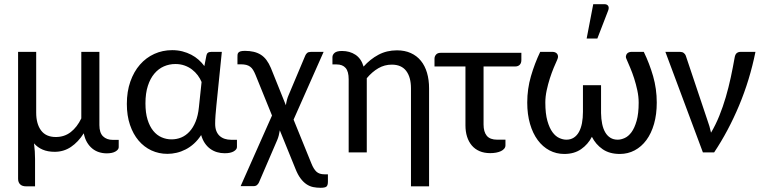

<svg xmlns="http://www.w3.org/2000/svg" viewBox="-20 -724 3625 912"><path d="M151.9 -477.5V-189Q151.9 -135.7 175 -104.5Q198.2 -73.2 245.1 -73.2Q286.1 -73.2 316.2 -96.7Q346.2 -120.1 366.2 -161.6V-477.5H452.1V-129.9Q452.1 -93.3 469.5 -76.4Q486.8 -59.6 516.1 -59.6H543.9V-24.9Q543.9 -13.7 528.8 -4.6Q513.7 4.4 486.8 4.4Q467.8 4.4 450.2 -1.2Q432.6 -6.8 418.2 -18.6Q403.8 -30.3 393.3 -48.1Q382.8 -65.9 377.9 -90.8Q351.6 -49.3 317.1 -26.1Q282.7 -2.9 239.7 -2.9Q207 -2.9 182.9 -13.2Q158.7 -23.4 141.6 -43Q144 -24.4 145.3 -5.1Q146.5 14.2 146.5 30.8V161.1H104Q85.4 161.1 75.7 151.6Q65.9 142.1 65.9 125V-477.5Z M1047.4 3.9Q1028.3 3.9 1011 -1.2Q993.7 -6.3 979 -16.8Q964.4 -27.3 953.1 -43.7Q941.9 -60.1 935.5 -82.5Q920.4 -59.1 901.6 -42Q882.8 -24.9 861.8 -14.2Q840.8 -3.4 818.8 1.7Q796.9 6.8 774.9 6.8Q734.4 6.8 699.2 -9.5Q664.1 -25.9 638.2 -56.4Q612.3 -86.9 597.4 -130.9Q582.5 -174.8 582.5 -230.5Q582.5 -289.1 599.1 -336.4Q615.7 -383.8 644.8 -417Q673.8 -450.2 713.1 -468Q752.4 -485.8 797.9 -485.8Q823.7 -485.8 846.4 -480Q869.1 -474.1 888.4 -464.1Q907.7 -454.1 923.3 -440.2Q939 -426.3 950.7 -410.2L960.4 -460Q963.4 -477.5 982.4 -477.5H1033.7L1007.8 -222.7Q1005.4 -199.2 1003.7 -177Q1002 -154.8 1002 -136.2Q1002 -115.7 1007.8 -101.3Q1013.7 -86.9 1023.9 -77.9Q1034.2 -68.8 1047.9 -64.5Q1061.5 -60.1 1077.1 -60.1H1105.5V-25.4Q1105.5 -14.2 1090.3 -5.1Q1075.2 3.9 1047.4 3.9ZM794.9 -62Q819.3 -62 841.1 -71Q862.8 -80.1 880.1 -98.9Q897.5 -117.7 909.2 -146.5Q920.9 -175.3 924.8 -214.8L937.5 -334.5Q930.7 -351.1 919.2 -366.5Q907.7 -381.8 892.1 -393.8Q876.5 -405.8 856.7 -412.8Q836.9 -419.9 813 -419.9Q784.2 -419.9 758.5 -408.7Q732.9 -397.5 713.4 -374.5Q693.8 -351.6 682.4 -316.4Q670.9 -281.2 670.9 -232.9Q670.9 -188 680.9 -155.8Q690.9 -123.5 708 -102.5Q725.1 -81.5 747.6 -71.8Q770 -62 794.9 -62Z M1309.1 -105Q1307.1 -92.3 1304 -80.1Q1300.8 -67.9 1296.9 -59.1L1210 142.6Q1207 149.4 1200.9 154.8Q1194.8 160.2 1184.1 160.2H1123L1272 -175.3L1193.8 -368.2Q1188 -382.3 1182.1 -391.8Q1176.3 -401.4 1168.2 -407.2Q1160.2 -413.1 1149.4 -415.8Q1138.7 -418.5 1123.5 -418.5H1107.9V-450.7Q1107.9 -457 1108.2 -462.9Q1108.4 -468.8 1111.6 -473.1Q1114.7 -477.5 1122.1 -480Q1129.4 -482.4 1143.6 -482.4Q1166 -482.4 1184.8 -478Q1203.6 -473.6 1218.8 -464.1Q1233.9 -454.6 1245.6 -439Q1257.3 -423.3 1266.6 -401.4L1337.9 -224.1Q1339.8 -237.3 1343 -249.5Q1346.2 -261.7 1350.6 -271.5L1430.2 -460.4Q1433.1 -467.3 1439 -472.4Q1444.8 -477.5 1456.1 -477.5H1517.1L1374.5 -155.8L1459 52.2Q1469.7 79.1 1483.2 91.6Q1496.6 104 1521.5 104H1537.6V138.7Q1537.6 156.7 1530.5 162.4Q1523.4 168 1502.9 168Q1484.4 168 1467.5 164.6Q1450.7 161.1 1435.8 151.1Q1420.9 141.1 1407.7 123.5Q1394.5 106 1383.3 77.6Z M2018.1 161.1H1932.1V-304.2Q1932.1 -357.4 1909.4 -387.2Q1886.7 -417 1840.8 -417Q1806.6 -417 1777.1 -399.9Q1747.6 -382.8 1722.2 -352.5V0H1636.2V-347.7Q1636.2 -384.3 1621.8 -401.1Q1607.4 -418 1578.6 -418H1559.1V-452.6Q1559.1 -463.9 1569.3 -472.9Q1579.6 -481.9 1604.5 -481.9Q1641.1 -481.9 1668.5 -463.9Q1695.8 -445.8 1707 -407.7Q1738.3 -442.9 1777.6 -463.9Q1816.9 -484.9 1865.7 -484.9Q1902.8 -484.9 1931.4 -471.9Q1960 -459 1979.2 -435.3Q1998.5 -411.6 2008.3 -378.2Q2018.1 -344.7 2018.1 -304.2Z M2043.9 -445.3Q2043.9 -456.5 2051.3 -464.8Q2058.6 -473.1 2073.2 -473.1H2456.5V-439Q2456.5 -424.3 2448.7 -416.3Q2440.9 -408.2 2426.3 -408.2H2276.9V-132.8Q2276.9 -97.7 2292.2 -79.1Q2307.6 -60.5 2341.8 -60.5H2380.9V-33.7Q2380.9 -24.9 2375 -17.8Q2369.1 -10.7 2359.4 -6.1Q2349.6 -1.5 2336.4 1Q2323.2 3.4 2308.6 3.4Q2279.8 3.4 2257.8 -6.1Q2235.8 -15.6 2220.9 -33.2Q2206.1 -50.8 2198.5 -75Q2190.9 -99.1 2190.9 -128.4V-408.2H2043.9Z M2484.4 0ZM2670.4 -60.5Q2690.4 -60.5 2705.3 -70.1Q2720.2 -79.6 2730 -97.2Q2739.7 -114.7 2744.4 -139.2Q2749 -163.6 2749 -192.9V-319.3H2835V-187Q2835.4 -158.7 2840.3 -135.3Q2845.2 -111.8 2855 -95.2Q2864.7 -78.6 2879.4 -69.6Q2894 -60.5 2914.1 -60.5Q2929.7 -60.5 2947.3 -68.4Q2964.8 -76.2 2979.5 -95.9Q2994.1 -115.7 3003.9 -149.9Q3013.7 -184.1 3013.7 -236.8Q3013.7 -265.1 3007.3 -294.7Q3001 -324.2 2992.2 -351.6Q2983.4 -378.9 2973.6 -401.9Q2963.9 -424.8 2957.5 -439.5Q2952.1 -449.7 2953.1 -456.8Q2954.1 -463.9 2957.8 -468.5Q2961.4 -473.1 2967 -475.3Q2972.7 -477.5 2977.1 -477.5H3038.1Q3064.9 -422.4 3082.3 -362.1Q3099.6 -301.8 3099.6 -236.8Q3099.6 -180.7 3086.7 -135.5Q3073.7 -90.3 3050.3 -58.6Q3026.9 -26.9 2994.6 -9.8Q2962.4 7.3 2924.3 7.3Q2875 7.3 2842.3 -15.4Q2809.6 -38.1 2791.5 -74.2Q2772.9 -38.1 2740.2 -15.4Q2707.5 7.3 2660.2 7.3Q2622.1 7.3 2589.8 -9.8Q2557.6 -26.9 2534.2 -58.6Q2510.7 -90.3 2497.6 -135.5Q2484.4 -180.7 2484.4 -236.8Q2484.4 -301.8 2502 -362.1Q2519.5 -422.4 2545.9 -477.5H2606.9Q2611.3 -477.5 2616.9 -475.3Q2622.6 -473.1 2626.2 -468.5Q2629.9 -463.9 2630.6 -456.8Q2631.3 -449.7 2626.5 -439.5Q2619.6 -424.8 2610.1 -401.9Q2600.6 -378.9 2591.8 -351.6Q2583 -324.2 2576.7 -294.7Q2570.3 -265.1 2570.3 -236.8Q2570.3 -184.1 2580.1 -149.9Q2589.8 -115.7 2604.5 -95.9Q2619.1 -76.2 2636.7 -68.4Q2654.3 -60.5 2670.4 -60.5ZM2766.6 -541 2797.9 -704.1H2851.1Q2863.8 -704.1 2868.9 -695.8Q2874 -687.5 2868.7 -673.8L2817.4 -541Z M3568.4 -477.5Q3541.5 -344.2 3490.7 -222.9Q3439.9 -101.6 3372.1 0H3318.8L3140.6 -477.5H3211.4Q3221.2 -477.5 3228 -472.2Q3234.9 -466.8 3237.3 -460L3339.8 -154.3Q3345.7 -138.7 3349.9 -123.8Q3354 -108.9 3357.4 -93.8Q3379.4 -130.9 3396.7 -173.8Q3414.1 -216.8 3427.5 -262.7Q3440.9 -308.6 3451.2 -356.4Q3461.4 -404.3 3469.7 -451.2Q3472.2 -465.8 3479.5 -471.7Q3486.8 -477.5 3496.1 -477.5Z"/></svg>

Font: Carlito
Style: Regular
Weight: 400
Designer: Lukasz Dziedzic
Foundry: tyPoland Lukasz Dziedzic
Version: Version 1.103; Beta1; all basic design good, some composites